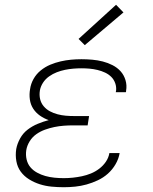

<svg xmlns="http://www.w3.org/2000/svg" viewBox="-20 -776 640 804"><path d="M247 8Q221 8 195.5 5.5Q170 3 146.5 -4.5Q123 -12 102 -25Q81 -38 67 -57Q53 -76 48.5 -101Q44 -126 48 -152Q52 -174 64 -196Q76 -218 95.5 -233Q115 -248 138 -257.5Q161 -267 184 -273Q164 -280 147 -292Q130 -304 119 -321Q108 -338 105 -359.5Q102 -381 106 -403Q109 -425 120.5 -445.5Q132 -466 150.5 -481Q169 -496 190.5 -505Q212 -514 234 -519Q256 -524 277.5 -526Q299 -528 321 -528Q344 -528 366.5 -526Q389 -524 410.5 -518.5Q432 -513 451.5 -503Q471 -493 485 -477.5Q499 -462 505.5 -440.5Q512 -419 508 -396Q508 -395 508 -393.5Q508 -392 507 -390H465Q465 -391 465 -392Q465 -393 466 -395Q468 -412 462.5 -427.5Q457 -443 446 -454Q435 -465 420 -472Q405 -479 388.5 -483Q372 -487 355 -488.5Q338 -490 321 -490Q304 -490 286.5 -488.5Q269 -487 252 -483.5Q235 -480 218 -473.5Q201 -467 185.5 -456Q170 -445 160 -429.5Q150 -414 147 -397Q144 -378 148 -361Q152 -344 163 -331Q174 -318 189 -310Q204 -302 221 -297.5Q238 -293 255.5 -291.5Q273 -290 292 -290H353L347 -251H285Q266 -251 246.5 -249.5Q227 -248 207.5 -244Q188 -240 168.5 -233Q149 -226 132 -214Q115 -202 104 -184Q93 -166 90 -147Q87 -127 91.5 -108Q96 -89 107.5 -75.5Q119 -62 135.5 -53Q152 -44 170 -39Q188 -34 207.5 -32Q227 -30 247 -30Q266 -30 285 -32Q304 -34 323 -38Q342 -42 360.5 -49.5Q379 -57 395.5 -69.5Q412 -82 423.5 -99Q435 -116 438 -135H481Q477 -111 464 -88.5Q451 -66 432 -49Q413 -32 389.5 -21Q366 -10 342.5 -3.5Q319 3 295 5.5Q271 8 247 8ZM335 -587 309 -613 466 -756 497 -724Z"/></svg>

Font: Iosevka SS04 XLt Ex Obl
Style: Regular
Weight: 200
Width: 7
Italic angle: -9°
Monospace: yes
Designer: Belleve Invis
Foundry: Belleve Invis
Version: Version 19.0.0; ttfautohint (v1.8.4)